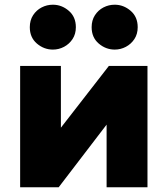

<svg xmlns="http://www.w3.org/2000/svg" viewBox="-20 -795 712 815"><path d="M65.5 0V-515H238.5V-253L442 -515H606V0H432.5V-266L229 0ZM204.5 -584.5Q166.5 -584.5 136.5 -610.2Q106.5 -636 106.5 -679.5Q106.5 -709 120.5 -730.5Q134.5 -752 156.8 -763.5Q179 -775 204.5 -775Q242 -775 272 -749.2Q302 -723.5 302 -679.5Q302 -650.5 288 -629.2Q274 -608 251.8 -596.2Q229.5 -584.5 204.5 -584.5ZM467 -584.5Q429 -584.5 399 -610.2Q369 -636 369 -679.5Q369 -709 383 -730.5Q397 -752 419.2 -763.5Q441.5 -775 467 -775Q504.5 -775 534.5 -749.2Q564.5 -723.5 564.5 -679.5Q564.5 -650.5 550.5 -629.2Q536.5 -608 514.2 -596.2Q492 -584.5 467 -584.5Z"/></svg>

Font: Geologica ExtraBold
Style: Regular
Weight: 800
Designer: Sindre Bremnes, Frode Helland
Foundry: Monokrom Skriftforlag AS
Version: Version 1.010;gftools[0.9.28]